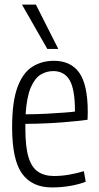

<svg xmlns="http://www.w3.org/2000/svg" viewBox="-20 -810 432 840"><path d="M207 10Q120 10 76.5 -50.5Q33 -111 33 -253Q33 -365 56.5 -428.5Q80 -492 121.5 -518Q163 -544 216 -544Q290 -544 327 -491.5Q364 -439 364 -319Q364 -313 363.5 -302Q363 -291 363 -286Q329 -281 256.5 -275Q184 -269 91 -268Q91 -258 91 -247Q91 -168 104.5 -123Q118 -78 146 -59Q174 -40 216 -40Q250 -40 283.5 -46Q317 -52 347 -61L355 -15Q324 -3 286 3.5Q248 10 207 10ZM92 -310Q140 -310 184.5 -312.5Q229 -315 262.5 -317.5Q296 -320 308 -322Q308 -420 284.5 -459.5Q261 -499 213 -499Q184 -499 158.5 -484Q133 -469 115 -428Q97 -387 92 -310ZM187 -596 76 -790H137L235 -596Z"/></svg>

Font: Georama SemiCondensed Light
Style: Regular
Weight: 300
Width: 4
Designer: Jean-Baptiste Levee
Foundry: Production Type
Version: Version 1.000